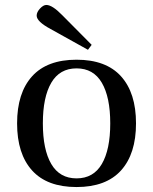

<svg xmlns="http://www.w3.org/2000/svg" viewBox="-20 -743 617 775"><path d="M187 -409Q153 -351 153 -245Q153 -139 187 -81Q221 -23 289 -23Q357 -23 391 -81Q425 -139 425 -245Q425 -351 391 -409Q357 -467 289 -467Q221 -467 187 -409ZM109.5 -55Q49 -122 49 -245Q49 -368 109.5 -435Q170 -502 289 -502Q408 -502 468.5 -435Q529 -368 529 -245Q529 -122 468.5 -55Q408 12 289 12Q170 12 109.5 -55ZM128 -680Q128 -694 141.5 -708.5Q155 -723 167 -723Q191 -723 231 -682L350 -562L335 -542L184 -626Q128 -656 128 -680Z"/></svg>

Font: Heuristica
Style: Regular
Weight: 400
Version: Version 1.0.1 ; ttfautohint (v1.4.1)